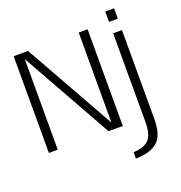

<svg xmlns="http://www.w3.org/2000/svg" viewBox="-166 -887 1187 1259"><g transform="rotate(-20 427.0 -258.0)"><path d="M43 0H105V-628.5H107L459.5 0H559V-675H497L496.5 -49.5H495L143.5 -675H43ZM567 229.5Q665.5 229.5 717.2 186Q769 142.5 769 28.5V-593H707.5V30.5Q707.5 117.5 671 151.2Q634.5 185 567 185ZM707.5 -745V-672.5H769V-745Z"/></g></svg>

Font: Anybody Thin Light
Style: Regular
Weight: 300
Version: Version 1.113;gftools[0.9.25]